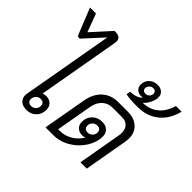

<svg xmlns="http://www.w3.org/2000/svg" viewBox="-196 -1239 1546 1546"><g transform="rotate(45 577.0 -466.0)"><path d="M384 -893Q384 -888 382 -874L259 -176Q277 -183 293 -183Q330 -183 352 -161.5Q374 -140 374 -105Q374 -55 342 -22.5Q310 10 259 10Q218 10 193.5 -11.5Q169 -33 169 -69Q169 -75 171 -87L308 -864L158 -700H148Q139 -700 134 -705Q129 -710 125 -721L39 -936H107L165 -780L312 -942H322Q384 -942 384 -893ZM280 -135Q256 -135 239.5 -118Q223 -101 223 -77Q223 -60 234 -49.5Q245 -39 264 -39Q288 -39 304 -55.5Q320 -72 320 -97Q320 -114 309.5 -124.5Q299 -135 280 -135Z M1007 -413Q1007 -396 1004 -376L938 0H866L932 -376Q934 -385 934 -403Q934 -445 910.5 -469.5Q887 -494 845 -494H739Q687 -494 652 -462Q617 -430 606 -372L551 -61H568Q626 -61 675.5 -90.5Q725 -120 753 -169Q740 -163 722 -163Q686 -163 664.5 -184Q643 -205 643 -240Q643 -290 676.5 -322.5Q710 -355 761 -355Q800 -355 823.5 -333Q847 -311 847 -274Q847 -209 807 -145Q767 -81 699.5 -40.5Q632 0 555 0H468L534 -372Q550 -460 603.5 -509Q657 -558 740 -558H846Q921 -558 964 -518.5Q1007 -479 1007 -413ZM737 -210Q761 -210 777.5 -226.5Q794 -243 794 -268Q794 -285 783.5 -295.5Q773 -306 754 -306Q730 -306 713 -289.5Q696 -273 696 -248Q696 -231 707 -220.5Q718 -210 737 -210Z M1154 -864Q1127 -757 1054.5 -698.5Q982 -640 874 -640Q785 -640 741 -650L747 -684Q824 -688 853 -724Q846 -722 833 -722Q803 -722 784.5 -740Q766 -758 766 -786Q766 -827 794.5 -854Q823 -881 866 -881Q899 -881 920 -862.5Q941 -844 941 -813Q941 -785 924.5 -750.5Q908 -716 883 -694V-693Q961 -695 1013.5 -739Q1066 -783 1089 -864ZM845 -760Q865 -760 878.5 -773.5Q892 -787 892 -806Q892 -820 883 -828.5Q874 -837 859 -837Q840 -837 826 -823Q812 -809 812 -790Q812 -776 821 -768Q830 -760 845 -760Z"/></g></svg>

Font: Bai Jamjuree
Style: Italic
Weight: 400
Italic angle: -10°
Version: Version 1.000; ttfautohint (v1.6)